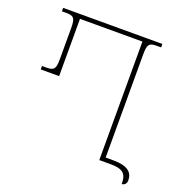

<svg xmlns="http://www.w3.org/2000/svg" viewBox="-140 -841 1011 1049"><g transform="rotate(20 366.0 -316.5)"><path d="M590 -25H548V-624C548 -685 558 -694 604 -694H627V-714H50V-694H73C119 -694 129 -685 129 -624V-446C129 -385 119 -376 73 -376H50V-356H157V-689H520V0H583C655 0 680 18 680 81C694 81 707 70 707 51C707 6 680 -25 590 -25Z"/></g></svg>

Font: Noto Serif Georgian Thin
Style: Regular
Weight: 100
Designer: Monotype Design Team, Akaki Razmadze
Foundry: Google LLC
Version: Version 2.003